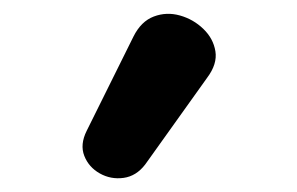

<svg xmlns="http://www.w3.org/2000/svg" viewBox="-20 -802 432 279"><path d="M191 -563Q178 -546 159.5 -543.5Q141 -541 125 -550Q109 -559 102.5 -575.5Q96 -592 106 -612L174 -749Q185 -771 203.5 -778Q222 -785 241.5 -779.5Q261 -774 275.5 -760Q290 -746 293 -727.5Q296 -709 281 -689Z"/></svg>

Font: Chiron GoRound TC EB
Style: Regular
Weight: 700
Designer: Ryoko NISHIZUKA 西塚涼子 (kana, bopomofo & ideographs); Paul D. Hunt (Latin, Greek & Cyrillic); Sandoll Communications 산돌커뮤니
Foundry: Adobe
Version: Version 1.000;hotconv 1.1.1;makeotfexe 2.6.0